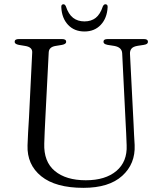

<svg xmlns="http://www.w3.org/2000/svg" viewBox="-20 -888 778 924"><path d="M585 -289 568 -631.5Q566.5 -660.5 530 -667L498 -672Q486 -674.5 482 -678.2Q478 -682 478 -687Q478 -700 497.5 -700H673Q692 -700 692 -687Q692 -681.5 688 -677.8Q684 -674 672 -672L642.5 -667.5Q621 -664 613 -654.2Q605 -644.5 605.5 -630L623 -287.5Q624 -263 625.2 -239.2Q626.5 -215.5 628 -190.5Q632 -99.5 568.2 -41.8Q504.5 16 381.5 16Q247.5 16 178.5 -39.8Q109.5 -95.5 112.5 -188.5Q113 -211 115.2 -249.8Q117.5 -288.5 119.5 -321.5L135 -635.5Q136.5 -661.5 100.5 -667L70.5 -672Q50.5 -676 50.5 -686.5Q50.5 -700 70 -700H279Q298.5 -700 298.5 -686.5Q298.5 -676 278.5 -672L248 -667Q216 -662 214.5 -636.5L198.5 -324.5Q194.5 -249 193 -197.5Q190 -110 243.8 -65.2Q297.5 -20.5 393 -20.5Q487 -20.5 540 -65.2Q593 -110 589.5 -189Q588.5 -223 587.2 -246.2Q586 -269.5 585 -289ZM386.5 -785Q419 -785 440.8 -802.2Q462.5 -819.5 475 -857.5Q480 -867.5 487 -867.5Q499 -867.5 498 -853Q495 -800.5 465 -768.5Q435 -736.5 386.5 -736.5Q337.5 -736.5 307.5 -768.5Q277.5 -800.5 275 -853Q274 -867.5 285.5 -867.5Q292.5 -867.5 297 -857.5Q309.5 -819.5 331.8 -802.2Q354 -785 386.5 -785Z"/></svg>

Font: Fraunces 9pt S000 Light
Style: Regular
Weight: 300
Version: Version 1.000; ttfautohint (v1.8.3)